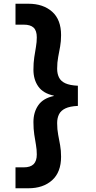

<svg xmlns="http://www.w3.org/2000/svg" viewBox="-20 -831 516 1028"><path d="M132 177H63V65H107Q143 65 160 48Q177 31 177 -4Q177 -30 172.5 -55.5Q168 -81 163.5 -110.5Q159 -140 159 -177Q159 -230 185 -267.5Q211 -305 268 -317V-319Q211 -331 185 -368Q159 -405 159 -458Q159 -495 163.5 -524.5Q168 -554 172.5 -580Q177 -606 177 -631Q177 -667 160 -683Q143 -699 107 -699H63V-811H132Q211 -811 259 -768.5Q307 -726 307 -643Q307 -610 302 -582Q297 -554 291.5 -525.5Q286 -497 286 -463Q286 -436 296 -416Q306 -396 330 -385Q354 -374 397 -372V-264Q354 -262 330 -250.5Q306 -239 296 -219Q286 -199 286 -172Q286 -138 291.5 -109.5Q297 -81 302 -53Q307 -25 307 8Q307 91 259 134Q211 177 132 177Z"/></svg>

Font: DM Sans 9pt
Style: Bold
Weight: 700
Designer: Colophon Foundry, Jonny Pinhorn
Foundry: Colophon Foundry
Version: Version 4.004;gftools[0.9.30]